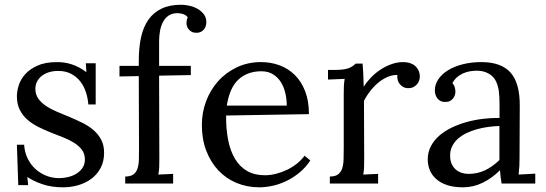

<svg xmlns="http://www.w3.org/2000/svg" viewBox="-20 -780 2320 816"><path d="M231.4 -22.9Q250.5 -22.9 269.8 -27.6Q289.1 -32.2 304.9 -42Q320.8 -51.8 330.8 -66.7Q340.8 -81.5 340.8 -102.1Q340.8 -126 328.4 -142.8Q315.9 -159.7 295.7 -172.6Q275.4 -185.5 249.3 -195.8Q223.1 -206.1 196 -216.8Q168.9 -227.5 143.1 -240.5Q117.2 -253.4 96.9 -271Q76.7 -288.6 64.2 -313Q51.8 -337.4 51.8 -371.1Q51.8 -392.1 59.6 -417.2Q67.4 -442.4 86.9 -464.4Q106.4 -486.3 139.4 -501.2Q172.4 -516.1 222.7 -516.1Q236.3 -516.1 251.7 -514.2Q267.1 -512.2 283.2 -507.1Q299.3 -502 315.4 -493.7Q331.5 -485.4 347.2 -473.1L344.7 -511.2H386.7V-335.9H355.5Q353.5 -361.8 345.5 -387.2Q337.4 -412.6 322 -432.9Q306.6 -453.1 283.2 -465.8Q259.8 -478.5 227.5 -478.5Q204.1 -478.5 186 -472.4Q168 -466.3 155.5 -455.8Q143.1 -445.3 136.7 -431.6Q130.4 -418 130.4 -402.8Q130.4 -378.4 142.8 -360.8Q155.3 -343.3 175.8 -329.6Q196.3 -315.9 222.7 -304.9Q249 -293.9 276.4 -282.5Q303.7 -271 330.1 -258.1Q356.4 -245.1 377 -227.5Q397.5 -210 409.9 -186.5Q422.4 -163.1 422.4 -130.9Q422.4 -93.3 407.2 -65.4Q392.1 -37.6 367.4 -19.5Q342.8 -1.5 311.8 7.3Q280.8 16.1 249 16.1Q198.2 16.1 159.7 2.7Q121.1 -10.7 96.2 -27.8L99.6 6.8H57.6L51.8 -165H82.5Q84.5 -133.8 96.9 -107.7Q109.4 -81.5 129.6 -62.7Q149.9 -43.9 176 -33.4Q202.1 -22.9 231.4 -22.9Z M777.8 -706.5Q770.5 -716.3 758.1 -720.2Q745.6 -724.1 734.9 -724.1Q711.4 -724.1 696.3 -713.6Q681.2 -703.1 672.4 -686Q663.6 -668.9 659.9 -647.7Q656.2 -626.5 656.2 -605V-500H791V-460.9L656.2 -458.5L657.2 -106Q657.2 -85.9 656.7 -70.6Q656.2 -55.2 652.8 -38.1L715.8 -41V0H512.2V-29.8Q535.2 -29.8 547.1 -38.8Q559.1 -47.9 564.5 -64Q569.8 -80.1 570.3 -102.5Q570.8 -125 570.8 -151.9L569.8 -456.5L487.8 -455.1V-500H569.8V-521Q569.8 -576.7 579.3 -620.8Q588.9 -665 610.4 -695.8Q631.8 -726.6 666.3 -743.2Q700.7 -759.8 750 -759.8Q766.1 -759.8 784.9 -755.6Q803.7 -751.5 819.6 -742.4Q835.4 -733.4 846.2 -719.5Q856.9 -705.6 856.9 -686Q856.9 -666 845.2 -653.3Q833.5 -640.6 815.4 -640.6Q802.7 -640.6 794.9 -644.8Q787.1 -648.9 782 -655.3Q776.9 -661.6 774.7 -668.9Q772.5 -676.3 772.5 -682.1Q772.5 -688 773.7 -694.1Q774.9 -700.2 777.8 -706.5Z M1090.8 -477.1Q1032.2 -477.1 994.1 -442.6Q956.1 -408.2 943.8 -331.1H1198.7Q1198.7 -357.4 1192.9 -383.5Q1187 -409.7 1174.1 -430.4Q1161.1 -451.2 1140.6 -464.1Q1120.1 -477.1 1090.8 -477.1ZM1293 -294.9 940.9 -289.1Q940.4 -231.4 949.7 -184.6Q959 -137.7 979 -104.5Q999 -71.3 1030.5 -53.2Q1062 -35.2 1106 -35.2Q1129.4 -35.2 1153.8 -41.5Q1178.2 -47.9 1200.9 -58.8Q1223.6 -69.8 1242.7 -85.2Q1261.7 -100.6 1274.4 -118.2L1298.8 -98.1Q1278.3 -66.9 1251.2 -45.2Q1224.1 -23.4 1195.1 -9.8Q1166 3.9 1136.7 10Q1107.4 16.1 1082 16.1Q1030.3 16.1 985.6 -2.4Q940.9 -21 908.2 -55.7Q875.5 -90.3 856.7 -139.2Q837.9 -188 837.9 -249Q837.9 -301.8 856 -349.9Q874 -397.9 907.2 -435.1Q940.4 -472.2 986.8 -494.1Q1033.2 -516.1 1089.8 -516.1Q1131.3 -516.1 1168.2 -502.4Q1205.1 -488.8 1232.9 -461.4Q1260.7 -434.1 1276.9 -392.3Q1293 -350.6 1293 -294.9Z M1668.9 -461.4Q1649.9 -461.9 1630.4 -454.3Q1610.8 -446.8 1592 -432.1Q1573.2 -417.5 1556.6 -397Q1540 -376.5 1526.9 -351.6L1527.8 -106Q1527.8 -85.9 1527.3 -70.6Q1526.9 -55.2 1523.9 -38.1L1586.9 -41V0H1381.8V-29.8Q1404.8 -29.8 1416.7 -38.8Q1428.7 -47.9 1434.1 -64Q1439.5 -80.1 1440.2 -102.5Q1440.9 -125 1440.9 -151.9V-380.4Q1440.9 -396 1441.4 -411.9Q1441.9 -427.7 1444.8 -444.8L1374 -441.9V-482.9H1404.8Q1426.3 -482.9 1440.4 -485.1Q1454.6 -487.3 1464.1 -491.2Q1473.6 -495.1 1480 -499.8Q1486.3 -504.4 1492.2 -509.8H1521Q1522.5 -494.1 1523.7 -470.9Q1524.9 -447.8 1525.9 -411.1Q1537.1 -429.7 1554.7 -448.5Q1572.3 -467.3 1594.2 -482.2Q1616.2 -497.1 1641.6 -506.6Q1667 -516.1 1693.8 -516.1Q1707.5 -516.1 1720.5 -512.5Q1733.4 -508.8 1742.9 -501Q1752.4 -493.2 1758.3 -481.4Q1764.2 -469.7 1764.2 -453.1Q1764.2 -446.3 1761.5 -438Q1758.8 -429.7 1752.7 -422.4Q1746.6 -415 1737.3 -410.2Q1728 -405.3 1714.4 -405.3Q1703.1 -405.3 1694.1 -410.2Q1685.1 -415 1679 -422.6Q1672.9 -430.2 1670.2 -440.2Q1667.5 -450.2 1668.9 -461.4Z M2102.5 -244.6Q2079.6 -243.7 2054.9 -240.5Q2030.3 -237.3 2006.6 -230.7Q1982.9 -224.1 1961.9 -213.9Q1940.9 -203.6 1925.3 -189.5Q1909.7 -175.3 1900.9 -156.7Q1892.1 -138.2 1893.1 -114.7Q1893.6 -96.2 1900.1 -82.3Q1906.7 -68.4 1917.2 -59.3Q1927.7 -50.3 1941.4 -45.7Q1955.1 -41 1970.7 -41Q1990.7 -41 2008.3 -44.9Q2025.9 -48.8 2041.7 -56.4Q2057.6 -64 2072.5 -74.7Q2087.4 -85.4 2102.5 -99.6ZM1828.1 -396Q1828.1 -420.9 1842.8 -442.9Q1857.4 -464.8 1883.8 -481.2Q1910.2 -497.6 1946.5 -506.8Q1982.9 -516.1 2025.9 -516.1Q2109.9 -516.1 2149.7 -471.7Q2189.5 -427.2 2189 -330.6L2188 -106Q2188 -90.3 2187.3 -74.5Q2186.5 -58.6 2184.1 -38.1L2254.9 -42V0H2111.8Q2108.9 -17.1 2107.4 -29.8Q2106 -42.5 2105 -56.6Q2071.3 -22.9 2031.5 -3.4Q1991.7 16.1 1947.3 16.1Q1909.7 16.1 1881.6 7.1Q1853.5 -2 1835 -18.1Q1816.4 -34.2 1807.1 -55.9Q1797.9 -77.6 1797.9 -102.5Q1797.9 -133.3 1811.3 -158.7Q1824.7 -184.1 1847.4 -203.9Q1870.1 -223.6 1900.4 -238Q1930.7 -252.4 1964.6 -261.7Q1998.5 -271 2033.9 -275.1Q2069.3 -279.3 2103 -278.8V-341.3Q2103 -367.2 2100.1 -391.6Q2097.2 -416 2087.2 -436Q2077.1 -456.1 2055.9 -467.8Q2034.7 -479.5 2006.8 -479.5Q1990.7 -479.5 1976.1 -476.8Q1961.4 -474.1 1947.3 -467.8Q1933.1 -461.4 1921.6 -451.2Q1910.2 -440.9 1902.8 -426.8Q1910.2 -418.5 1912.8 -408.4Q1915.5 -398.4 1915.5 -389.2Q1915.5 -383.3 1913.1 -375.7Q1910.6 -368.2 1905.5 -361.6Q1900.4 -355 1892.3 -350.8Q1884.3 -346.7 1870.6 -346.7Q1851.1 -346.7 1839.6 -361.1Q1828.1 -375.5 1828.1 -396Z"/></svg>

Font: Parastoo FD
Style: FD
Weight: 400
Foundry: Saber Rastikerdar (saber.rastikerdar@gmail.com)
Version: Version 2.0.1